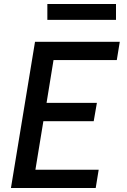

<svg xmlns="http://www.w3.org/2000/svg" viewBox="-20 -945 640 965"><path d="M35 0 156 -735H582L567 -643H249L214 -428H467L451 -336H198L158 -92H476L461 0ZM218 -845V-925H563V-845Z"/></svg>

Font: Iosevka SmBd Ex Obl
Style: Regular
Weight: 600
Width: 7
Italic angle: -9°
Monospace: yes
Designer: Belleve Invis
Foundry: Belleve Invis
Version: Version 32.5.0; ttfautohint (v1.8.4)